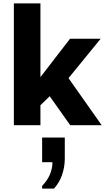

<svg xmlns="http://www.w3.org/2000/svg" viewBox="-20 -740 624 1135"><path d="M62 0V-720H219V-284L394 -511H575L385 -278L581 0H395L274 -171L219 -118V0ZM229 375V359Q260 327 275 291.5Q290 256 290 219H229V73H363V197Q363 247 347 293.5Q331 340 299 375Z"/></svg>

Font: Chivo Medium
Style: Bold
Weight: 700
Version: Version 2.002